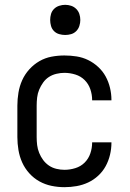

<svg xmlns="http://www.w3.org/2000/svg" viewBox="-20 -768 540 796"><path d="M247 8Q273 8 298 3.5Q323 -1 345.5 -11.5Q368 -22 387 -39.5Q406 -57 418 -79Q430 -101 436 -126Q442 -151 442 -176Q442 -177 442 -177.5Q442 -178 442 -178H362Q362 -178 362 -177.5Q362 -177 362 -177Q362 -154 354.5 -132Q347 -110 331 -94Q315 -78 292.5 -71Q270 -64 247 -64Q231 -64 214 -68Q197 -72 183 -81.5Q169 -91 159 -104.5Q149 -118 142.5 -134Q136 -150 134 -166.5Q132 -183 132 -200V-330Q132 -347 134 -364Q136 -381 142.5 -396.5Q149 -412 159 -426Q169 -440 183 -449Q197 -458 214 -462Q231 -466 247 -466Q270 -466 292.5 -459Q315 -452 331 -436Q347 -420 354.5 -398Q362 -376 362 -353Q362 -353 362 -353Q362 -353 362 -352H442Q442 -353 442 -353.5Q442 -354 442 -354Q442 -379 436 -404Q430 -429 418 -451Q406 -473 387 -490.5Q368 -508 345.5 -519Q323 -530 298 -534Q273 -538 247 -538Q220 -538 193.5 -533Q167 -528 143.5 -514.5Q120 -501 101.5 -480.5Q83 -460 72 -435.5Q61 -411 56.5 -384Q52 -357 52 -330V-200Q52 -173 56.5 -146Q61 -119 72 -94.5Q83 -70 101.5 -49.5Q120 -29 143.5 -16Q167 -3 193.5 2.5Q220 8 247 8ZM250 -623Q263 -623 275 -626.5Q287 -630 296 -639Q305 -648 309 -660.5Q313 -673 313 -685Q313 -698 309 -710Q305 -722 296 -731Q287 -740 275 -744Q263 -748 250 -748Q238 -748 225.5 -744Q213 -740 204 -731Q195 -722 191.5 -710Q188 -698 188 -685Q188 -673 191.5 -660.5Q195 -648 204 -639Q213 -630 225.5 -626.5Q238 -623 250 -623Z"/></svg>

Font: Iosevka SS09
Style: Regular
Weight: 400
Monospace: yes
Designer: Belleve Invis
Foundry: Belleve Invis
Version: Version 5.2.1; ttfautohint (v1.8.3)